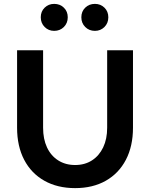

<svg xmlns="http://www.w3.org/2000/svg" viewBox="-20 -959 773 989"><path d="M367 10Q276 10 208.5 -28Q141 -66 104.5 -136Q68 -206 68 -301V-700H202V-301Q202 -243 222 -200Q242 -157 279.5 -133Q317 -109 367 -109Q417 -109 454 -133Q491 -157 511.5 -200Q532 -243 532 -301V-700H665V-301Q665 -206 628.5 -136Q592 -66 525 -28Q458 10 367 10ZM259 -800Q230 -800 210 -820Q190 -840 190 -870Q190 -900 210 -919.5Q230 -939 259 -939Q289 -939 309 -919.5Q329 -900 329 -870Q329 -840 309 -820Q289 -800 259 -800ZM469 -800Q439 -800 419 -820Q399 -840 399 -870Q399 -900 419 -919.5Q439 -939 469 -939Q498 -939 518 -919.5Q538 -900 538 -870Q538 -840 518 -820Q498 -800 469 -800Z"/></svg>

Font: Red Hat Text SemiBold
Style: Regular
Weight: 600
Designer: Pentagram, MCKL
Foundry: MCKL
Version: Version 1.030